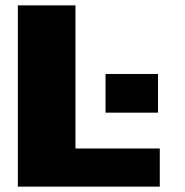

<svg xmlns="http://www.w3.org/2000/svg" viewBox="-20 -695 688 715"><path d="M46.5 0H575V-142H261V-675H46.5ZM373 -419.5V-275.5H568.5V-419.5Z"/></svg>

Font: Anybody SemiExpanded ExtraBold
Style: Regular
Weight: 800
Width: 6
Version: Version 1.113;gftools[0.9.25]